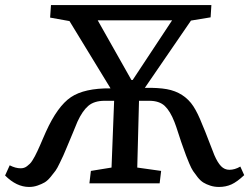

<svg xmlns="http://www.w3.org/2000/svg" viewBox="-20 -720 979 754"><path d="M428.2 -324.2H391.1Q350.1 -324.2 326.9 -304.4Q303.7 -284.7 284.2 -242.2Q278.8 -229.5 265.1 -195.8Q251.5 -162.1 242.2 -141.1Q232.4 -117.7 228.8 -109.6Q225.1 -101.6 214.8 -80.1Q204.6 -58.6 198 -49.6Q191.4 -40.5 179 -25.4Q166.5 -10.3 155.3 -3.7Q144 2.9 127.9 8.5Q111.8 14.2 94.2 14.2Q44.9 14.2 0 -30.8L18.1 -70.8Q41 -59.1 61 -59.1Q67.9 -59.1 74.2 -61Q80.6 -63 86.4 -67.6Q92.3 -72.3 97.2 -76.9Q102.1 -81.5 107.7 -90.6Q113.3 -99.6 117.2 -106.9Q121.1 -114.3 127.2 -127.2Q133.3 -140.1 137.2 -149.2Q141.1 -158.2 148.2 -174.8Q155.3 -191.4 160.2 -202.1Q205.6 -302.7 258.5 -338.4Q311.5 -374 414.1 -373L252.9 -637.2L176.8 -650.9L180.2 -700.2H810.1L807.1 -651.9L730 -639.2L548.8 -375Q600.6 -376 634.8 -369.9Q668.9 -363.8 695.3 -346.7Q721.7 -329.6 739.3 -302.7Q756.8 -275.9 773.9 -231.9Q785.2 -206.1 800.3 -166Q815.4 -126 821.8 -110.8Q834.5 -81.5 848.1 -67.4Q861.8 -53.2 880.9 -53.2Q901.9 -53.2 923.8 -65.9L939 -32.2Q911.1 -5.9 888.9 4.2Q866.7 14.2 839.8 14.2Q821.8 14.2 805.9 9Q790 3.9 778.6 -3.2Q767.1 -10.3 756.1 -24.2Q745.1 -38.1 738.3 -48.3Q731.4 -58.6 723.1 -78.4Q714.8 -98.1 710.9 -108.6Q707 -119.1 699.2 -141.1Q692.4 -159.2 681.6 -192.9Q670.9 -226.6 665 -241.2Q648.4 -283.7 627 -304Q605.5 -324.2 565.9 -324.2H525.9L519 -62L612.8 -48.8L606.9 0H331.1L336.9 -48.8L418 -62ZM363.8 -640.1 496.1 -405.8H501L655.8 -640.1Z"/></svg>

Font: Literata Book Medium
Style: Italic
Weight: 500
Italic angle: -3°
Designer: Latin by Veronika Burian and Jose Scaglione. Greek by Irene Vlachou. Cyrillic by Vera Evstafieva
Foundry: TypeTogether
Version: Version 1.003;PS 001.003;hotconv 1.0.88;makeotf.lib2.5.64775